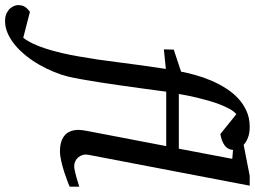

<svg xmlns="http://www.w3.org/2000/svg" viewBox="-275 -633 1006 758"><g transform="rotate(90 228.0 -254.0)"><path d="M440.9 -670.9Q439.5 -648.9 421.9 -637Q404.3 -625 377.9 -621.1L299.8 -684.1Q289.1 -675.3 279.8 -658.7Q270.5 -642.1 262.2 -621.1Q253.9 -600.1 247.1 -576.4Q240.2 -552.7 234.9 -530.5Q229.5 -508.3 225.8 -489Q222.2 -469.7 220.2 -457H436L476.1 -668ZM585.9 -25.9Q580.1 -23.4 564.5 -17.3Q548.8 -11.2 528.3 -4.6Q507.8 2 485.8 7.1Q463.9 12.2 445.8 12.2Q423.3 12.2 407.5 6.8Q391.6 1.5 381.3 -8.3Q371.1 -18.1 366.5 -31.5Q361.8 -44.9 361.8 -61Q361.8 -68.4 363 -77.4Q364.3 -86.4 366.2 -96.2L425.8 -407.2H210.9Q209.5 -396 205.8 -368.2Q202.1 -340.3 197 -303.7Q191.9 -267.1 186 -225.3Q180.2 -183.6 174.1 -144.8Q168 -106 162.1 -73.2Q156.2 -40.5 151.9 -22Q145 5.9 133.1 35.4Q121.1 64.9 105.2 92.8Q89.4 120.6 69.6 145.5Q49.8 170.4 27.6 189Q5.4 207.5 -18.8 218.3Q-43 229 -67.9 229Q-86.9 229 -99.4 222.7Q-111.8 216.3 -118.7 207.8Q-125.5 199.2 -128.2 191.2Q-130.9 183.1 -130.9 179.2Q-130.9 160.2 -123.5 149.7Q-116.2 139.2 -104 130.9L-2 157.2Q10.7 141.1 21.7 117.7Q32.7 94.2 41.7 65.9Q50.8 37.6 58.3 5.1Q65.9 -27.3 71.8 -62Q84.5 -132.8 95.2 -220Q106 -307.1 121.1 -405.8L43.9 -397.9L44.9 -437L131.8 -465.8Q136.7 -492.2 145.3 -522.7Q153.8 -553.2 166.5 -583.3Q179.2 -613.3 196.5 -641.1Q213.9 -668.9 236.3 -690.2Q258.8 -711.4 286.9 -724.1Q314.9 -736.8 349.1 -736.8Q375.5 -736.8 393.1 -729.7Q410.6 -722.7 420.9 -712.9L543 -736.8H582L460 -99.1Q458 -87.9 460.7 -78.1Q463.4 -68.4 469.7 -60.5Q476.1 -52.7 485.1 -48.3Q494.1 -43.9 504.9 -43.9Q512.2 -43.9 524.4 -46.6Q536.6 -49.3 549.1 -52.7Q561.5 -56.2 571.8 -59.6Q582 -63 585.9 -64Z"/></g></svg>

Font: Charis SIL Phon
Style: Italic
Weight: 400
Italic angle: -11°
Foundry: SIL International
Version: Version 5.000